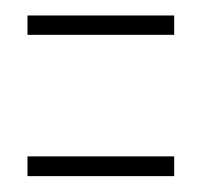

<svg xmlns="http://www.w3.org/2000/svg" viewBox="-20 -367 274 248"><path d="M15.5 -322V-347H205V-322ZM15.5 -139.5V-165H205V-139.5Z"/></svg>

Font: Anybody ExtraLight
Style: Regular
Weight: 200
Designer: Tyler Finck
Foundry: Etcetera Type Company
Version: Version 1.010; ttfautohint (v1.8.3) -l 8 -r 50 -G 200 -x 14 